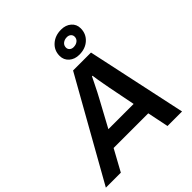

<svg xmlns="http://www.w3.org/2000/svg" viewBox="-287 -1085 1242 1242"><g transform="rotate(-45 334.5 -464.0)"><path d="M-40 0 346 -686H510L657 0H524L494 -146H177L97 0ZM239 -256H470L434 -438Q430 -462 425 -487Q420 -512 416.5 -535Q413 -558 411 -573H406Q396 -553 383 -526.5Q370 -500 357.5 -475.5Q345 -451 336 -435ZM447 -729Q405 -729 378 -753Q351 -777 351 -814Q351 -864 387 -896Q423 -928 478 -928Q520 -928 547 -904.5Q574 -881 574 -844Q574 -794 538.5 -761.5Q503 -729 447 -729ZM455 -790Q478 -790 493 -802Q508 -814 508 -833Q508 -848 497.5 -857.5Q487 -867 470 -867Q448 -867 433 -855Q418 -843 418 -823Q418 -809 428.5 -799.5Q439 -790 455 -790Z"/></g></svg>

Font: Archivo Variable SemiBold
Style: Italic
Weight: 600
Italic angle: -10°
Designer: Hector Gatti
Foundry: Omnibus-Type
Version: Version 2.001